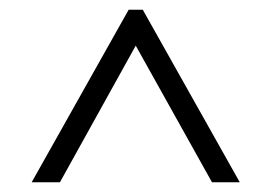

<svg xmlns="http://www.w3.org/2000/svg" viewBox="-20 -720 558 394"><path d="M244 -700H273L472 -346H415L247 -647H270L103 -346H45Z"/></svg>

Font: Pathway Extreme SemiCondensed ExtraLight
Style: Regular
Weight: 250
Width: 4
Version: Version 1.001;gftools[0.9.26]